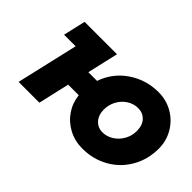

<svg xmlns="http://www.w3.org/2000/svg" viewBox="-81 -799 1090 1090"><g transform="rotate(45 464.0 -254.5)"><path d="M381 -506 338 -319H408Q440 -412 520.5 -466.5Q601 -521 700 -521Q763 -521 815 -491Q867 -461 897.5 -409Q928 -357 928 -295Q928 -208 887.5 -137.5Q847 -67 776.5 -27.5Q706 12 620 12Q560 12 510 -14.5Q460 -41 429 -86.5Q398 -132 392 -188H307L264 0H97L183 -372H90L121 -506ZM636 -134Q670 -134 700.5 -153Q731 -172 750 -205Q769 -238 769 -277Q769 -324 744.5 -349.5Q720 -375 683 -375Q647 -375 616.5 -355.5Q586 -336 568 -303Q550 -270 550 -231Q550 -188 574 -161Q598 -134 636 -134Z"/></g></svg>

Font: Arvo
Style: Bold Italic
Weight: 700
Italic angle: -13°
Designer: Anton Koovit (Cyrillic Expansion: Cyreal)
Foundry: Anton Koovit, Yassin Baggar
Version: Version 3.000